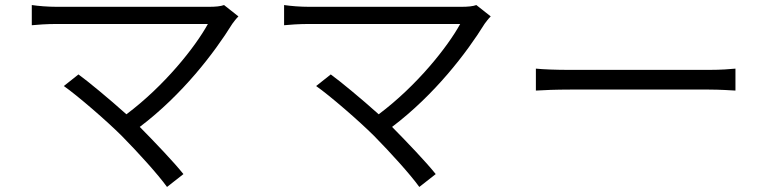

<svg xmlns="http://www.w3.org/2000/svg" viewBox="-20 -700 3040 761"><path d="M463 -161C527 -96 606 -9 642 41L707 -10C667 -60 594 -136 534 -197C703 -325 829 -490 901 -606C907 -614 915 -625 925 -635L868 -680C855 -675 834 -673 809 -673C710 -673 254 -673 205 -673C170 -673 133 -676 106 -680V-600C125 -602 166 -605 205 -605C259 -605 714 -605 804 -605C754 -514 633 -361 481 -247C412 -309 327 -379 291 -405L233 -359C286 -322 403 -221 463 -161Z M1463 -161C1527 -96 1606 -9 1642 41L1707 -10C1667 -60 1594 -136 1534 -197C1703 -325 1829 -490 1901 -606C1907 -614 1915 -625 1925 -635L1868 -680C1855 -675 1834 -673 1809 -673C1710 -673 1254 -673 1205 -673C1170 -673 1133 -676 1106 -680V-600C1125 -602 1166 -605 1205 -605C1259 -605 1714 -605 1804 -605C1754 -514 1633 -361 1481 -247C1412 -309 1327 -379 1291 -405L1233 -359C1286 -322 1403 -221 1463 -161Z M2104 -428V-341C2134 -343 2184 -345 2239 -345C2306 -345 2718 -345 2790 -345C2835 -345 2875 -342 2895 -341V-428C2874 -426 2840 -423 2789 -423C2718 -423 2305 -423 2239 -423C2182 -423 2133 -425 2104 -428Z"/></svg>

Font: Noto Sans CJK SC DemiLight
Style: Regular
Weight: 350
Designer: Ryoko NISHIZUKA 西塚涼子 (kana, bopomofo & ideographs); Paul D. Hunt (Latin, Greek & Cyrillic); Sandoll Communications 산돌커뮤니
Foundry: Adobe
Version: Version 2.004;hotconv 1.0.118;makeotfexe 2.5.65603